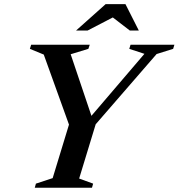

<svg xmlns="http://www.w3.org/2000/svg" viewBox="-20 -886 843 906"><path d="M661.5 -632 590 -655.5 596 -675H803L797 -655.5L719 -631L431.5 -299.5L353.5 -43.5L419.5 -19.5L414 0H144L149.5 -19.5L228.5 -45.5L305.5 -298L186.5 -628.5L121 -655.5L127 -675H403.5L397 -655.5L313.5 -630L418.5 -318.5L394 -319ZM339 -742 478.5 -866.5H572L635 -742H592.5L503.5 -810.5H525.5L393.5 -742Z"/></svg>

Font: Newsreader 24pt SemiBold
Style: Italic
Weight: 600
Italic angle: -17°
Designer: Hugues Gentile
Foundry: Production Type
Version: Version 1.003